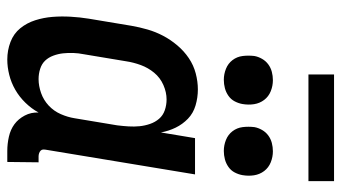

<svg xmlns="http://www.w3.org/2000/svg" viewBox="-230 -722 959 540"><g transform="rotate(90 250.0 -451.5)"><path d="M147 8Q121 8 97.5 -1Q74 -10 59 -28.5Q44 -47 36.5 -70.5Q29 -94 27 -119Q25 -144 26.5 -170Q28 -196 32 -221L52 -341Q56 -364 62.5 -386.5Q69 -409 80 -430Q91 -451 107 -470Q123 -489 143 -502.5Q163 -516 186 -522Q209 -528 231 -528Q254 -528 276 -521.5Q298 -515 313.5 -500Q329 -485 338.5 -465.5Q348 -446 352 -424L368 -520H470L401 -103Q400 -98 400 -93.5Q400 -89 403 -86Q406 -83 410.5 -81.5Q415 -80 419 -80H436L435 8H404Q384 8 364 3.5Q344 -1 329 -12Q314 -23 304.5 -41Q295 -59 296 -80Q285 -60 268.5 -43Q252 -26 232 -14.5Q212 -3 190 2.5Q168 8 147 8ZM202 -80Q221 -80 241 -87Q261 -94 276.5 -108.5Q292 -123 300.5 -142.5Q309 -162 312 -181L332 -301Q334 -317 335 -333Q336 -349 334.5 -364Q333 -379 328 -393.5Q323 -408 313.5 -419Q304 -430 289.5 -435Q275 -440 259 -440Q239 -440 218.5 -431Q198 -422 184 -405Q170 -388 162.5 -367.5Q155 -347 152 -327L132 -207Q129 -192 128.5 -177.5Q128 -163 129.5 -149Q131 -135 136 -121.5Q141 -108 150 -98.5Q159 -89 173 -84.5Q187 -80 202 -80ZM404 -601Q388 -601 373 -607Q358 -613 348.5 -625.5Q339 -638 337 -654Q335 -670 337 -687Q339 -698 345 -708.5Q351 -719 360.5 -726Q370 -733 381.5 -736Q393 -739 405 -739Q421 -739 436 -733Q451 -727 460.5 -714.5Q470 -702 472.5 -686Q475 -670 472 -653Q470 -642 464.5 -631.5Q459 -621 449 -614Q439 -607 427.5 -604Q416 -601 404 -601ZM204 -601Q188 -601 173 -607Q158 -613 148.5 -625.5Q139 -638 137 -654Q135 -670 137 -687Q139 -698 145 -708.5Q151 -719 160.5 -726Q170 -733 181.5 -736Q193 -739 205 -739Q221 -739 236 -733Q251 -727 260.5 -714.5Q270 -702 272.5 -686Q275 -670 272 -653Q270 -642 264.5 -631.5Q259 -621 249 -614Q239 -607 227.5 -604Q216 -601 204 -601ZM489 -839H189V-911H489Z"/></g></svg>

Font: Iosevka Curly Semibold
Style: Italic
Weight: 600
Italic angle: -9°
Monospace: yes
Designer: Belleve Invis
Foundry: Belleve Invis
Version: Version 22.1.2; ttfautohint (v1.8.4)